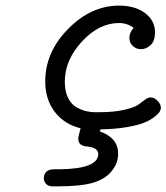

<svg xmlns="http://www.w3.org/2000/svg" viewBox="-20 -456 593 684"><path d="M136.2 180.2Q136.2 147 173.8 147H194.8Q329.6 145 330.1 92.8Q330.1 71.8 296.9 66.9Q296.9 66.9 292 65.9Q288.1 65.9 284.4 65.4Q280.8 64.9 275.9 63Q271 61 267.6 58.6Q264.2 56.2 261.5 51Q258.8 45.9 258.8 39.1Q258.8 30.3 267.1 1Q209 -13.2 175 -57.6Q141.1 -102.1 141.1 -166Q141.1 -270 222.7 -353Q304.2 -436 404.8 -436Q460.9 -436 496.6 -409.4Q532.2 -382.8 532.2 -340.8Q532.2 -310.1 516.6 -295.4Q501 -280.8 481.9 -280.8Q464.8 -280.8 452.9 -292.5Q440.9 -304.2 440.9 -320.8Q440.9 -339.8 456.1 -356.9Q433.1 -374 403.8 -374Q333 -374 272 -308.1Q210.9 -242.2 210.9 -165Q210.9 -129.9 222.9 -106.4Q234.9 -83 253.9 -73Q272.9 -63 288.6 -59.6Q304.2 -56.2 318.8 -56.2H331.1Q385.3 -56.2 422.1 -64.7Q459 -73.2 471.9 -82.5Q484.9 -91.8 495.8 -100.3Q506.8 -108.9 517.1 -108.9Q529.3 -108.9 541.3 -96.9Q553.2 -85 553.2 -71.8Q553.2 -65.9 548.6 -57.9Q543.9 -49.8 529.5 -38.8Q515.1 -27.8 493.2 -18.8Q471.2 -9.8 430.7 -2.9Q390.1 3.9 337.9 4.9L335.9 12.2Q400.9 35.2 400.9 91.8Q400.9 125 377.9 153.6Q355 182.1 312 194.8Q268.1 208 182.1 208H168.9Q151.9 208 144 199Q136.2 189.9 136.2 180.2Z"/></svg>

Font: CMU Typewriter Text Variable Width
Style: Italic
Weight: 500
Italic angle: -14.04°
Version: Version 0.7.0